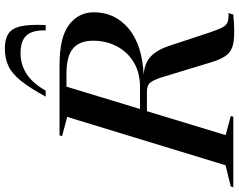

<svg xmlns="http://www.w3.org/2000/svg" viewBox="-159 -863 984 790"><g transform="rotate(-90 333.0 -468.0)"><path d="M172 -31.5 250.5 -10.5 247.5 0H-42.5L-39 -10.5L48 -32L247 -683.5L168 -704.5L171 -715H460.5Q575 -715 626.2 -675.8Q677.5 -636.5 677.5 -574Q677.5 -487.5 611 -431.2Q544.5 -375 420 -369Q468.5 -365.5 495.8 -339.5Q523 -313.5 539.5 -263.5L595.5 -94Q607 -60 615.8 -44Q624.5 -28 637.5 -23.5Q650.5 -19 674.5 -19.5L668 0Q597 6.5 559.2 1.5Q521.5 -3.5 503.2 -25Q485 -46.5 472.5 -88.5L421 -258Q408.5 -302.5 399 -323.2Q389.5 -344 378.5 -349.8Q367.5 -355.5 349.5 -355.5H270.5ZM371 -384Q429 -384 471.5 -409.5Q514 -435 537.2 -478.8Q560.5 -522.5 560.5 -577Q560.5 -632 529 -659.2Q497.5 -686.5 424.5 -686.5H371.5L279.5 -384ZM509.5 -875.5Q463 -875.5 424.5 -851Q386 -826.5 355 -772H330.5Q366 -837.5 395.5 -874Q425 -910.5 456.2 -925.2Q487.5 -940 528.5 -940Q567 -940 589.2 -925.5Q611.5 -911 619.8 -874.5Q628 -838 625 -772H603Q604.5 -827 582 -851.2Q559.5 -875.5 509.5 -875.5Z"/></g></svg>

Font: Newsreader Display Medium
Style: Italic
Weight: 500
Italic angle: -17°
Designer: Hugues Gentile
Foundry: Production Type
Version: Version 1.001